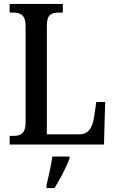

<svg xmlns="http://www.w3.org/2000/svg" viewBox="-20 -734 585 975"><path d="M29 0H508L514 -216H469L458 -141C450 -88 431 -52 383 -52H218V-605C218 -659 240 -670 279 -670H299V-714H29V-670H48C83 -670 110 -659 110 -602V-111C110 -55 83 -44 51 -44H29ZM216 208V221H257C283 179 318 113 333 71V61H246C239 109 226 164 216 208Z"/></svg>

Font: Noto Serif Hebrew Condensed Medium
Style: Regular
Weight: 500
Width: 3
Designer: Monotype Design Team
Foundry: Monotype Imaging Inc.
Version: Version 2.004